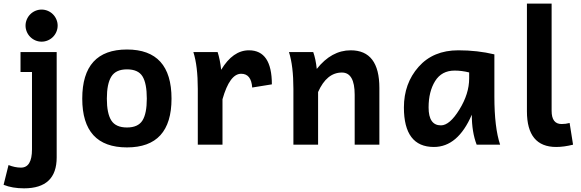

<svg xmlns="http://www.w3.org/2000/svg" viewBox="-35 -801 3215 1063"><path d="M195.3 -570.3Q177.7 -570.3 161.4 -577.1Q145 -584 132.6 -596.4Q120.1 -608.9 113.3 -625.2Q106.4 -641.6 106.4 -659.2Q106.4 -676.8 113.3 -693.1Q120.1 -709.5 132.6 -721.9Q145 -734.4 161.4 -741.2Q177.7 -748 195.3 -748Q212.9 -748 229.2 -741.2Q245.6 -734.4 258.1 -721.9Q270.5 -709.5 277.3 -693.1Q284.2 -676.8 284.2 -659.2Q284.2 -641.6 277.3 -625.2Q270.5 -608.9 258.1 -596.4Q245.6 -584 229.2 -577.1Q212.9 -570.3 195.3 -570.3ZM98.1 241.7Q33.2 241.7 -15.1 222.2L12.2 112.8Q47.9 127 81.1 127Q142.1 127 142.1 25.9V-402.3H78.6V-512.7H278.8V70.8Q278.8 241.7 98.1 241.7Z M668 15.1Q420.4 15.1 420.4 -254.9Q420.4 -526.9 668 -526.9Q914.6 -526.9 914.6 -254.9Q914.6 15.1 668 15.1ZM668 -95.2Q729 -95.2 753.4 -133.5Q777.8 -171.9 777.8 -254.9Q777.8 -339.4 753.9 -378.2Q730 -417 668 -417Q606.4 -417 581.5 -377.2Q556.6 -337.4 556.6 -254.9Q556.6 -172.9 581.3 -134Q606 -95.2 668 -95.2Z M1196.8 0H1060.1V-309.1Q1060.1 -435.5 1035.6 -512.7H1169.9Q1183.1 -472.2 1189.5 -414.6Q1254.4 -522.5 1343.3 -522.5Q1470.2 -522.5 1470.2 -334L1361.3 -316.4Q1356 -392.6 1300.3 -392.6Q1236.8 -392.6 1196.8 -251.5Z M2065.4 0H1928.7V-276.4Q1928.7 -399.4 1857.9 -399.4Q1773.9 -399.4 1726.1 -291.5V0H1589.4V-309.1Q1589.4 -435.5 1564.9 -512.7H1699.2Q1712.9 -474.6 1718.8 -419.4Q1800.3 -522.5 1906.7 -522.5Q2065.4 -522.5 2065.4 -314Z M2406.2 -106.9Q2454.6 -106.9 2508.5 -194.6Q2562.5 -282.2 2562.5 -366.7V-399.9Q2521.5 -410.2 2481.9 -410.2Q2410.2 -410.2 2374 -352.1Q2337.9 -293.9 2337.9 -206.1Q2337.9 -106.9 2406.2 -106.9ZM2367.2 12.7Q2201.2 12.7 2201.2 -206.1Q2201.2 -338.9 2282.2 -430.7Q2363.3 -522.5 2502.4 -522.5Q2607.9 -522.5 2702.1 -500V-266.1Q2702.1 -94.7 2733.9 0H2604Q2577.1 -69.8 2577.1 -166Q2500 12.7 2367.2 12.7Z M3044.4 12.7Q2882.3 12.7 2882.3 -184.6V-781.2H3019V-187.5Q3019 -114.3 3074.2 -114.3Q3097.7 -114.3 3118.7 -120.1L3137.7 0Q3086.9 12.7 3044.4 12.7Z"/></svg>

Font: Cadman
Style: Bold
Weight: 700
Designer: Paul James MIller
Foundry: High-Logic / Made with FontCreator
Version: Version 2.114;March 28, 2021;FontCreator 13.0.0.2683 64-bit